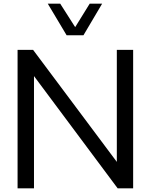

<svg xmlns="http://www.w3.org/2000/svg" viewBox="-20 -1020 816 1040"><path d="M340.8 -829.1 238.8 -1000H306.2L387.2 -873L465.8 -1000H533.2L432.1 -829.1ZM701.2 -750V0H617.2L164.1 -607.9V0H75.2V-750H159.2L612.8 -143.1V-750Z"/></svg>

Font: ø
Style: ø
Weight: 400
Designer: Samuel Oakes
Foundry: Samuel Oakes
Version: Version 1.000;PS 001.000;hotconv 1.0.88;makeotf.lib2.5.64775